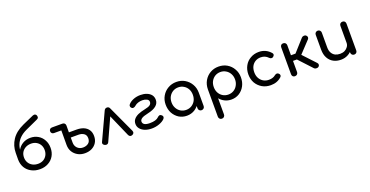

<svg xmlns="http://www.w3.org/2000/svg" viewBox="-35 -1801 5784 3005"><g transform="rotate(-20 2856.5 -298.0)"><path d="M339.8 3.9Q259.8 3.9 198.2 -29.3Q135.7 -61.5 100.6 -120.1Q66.4 -178.7 65.4 -253.9Q81.1 -253.9 114.3 -253.9Q114.3 -330.1 145.5 -387.7Q176.8 -445.3 232.4 -477.5Q288.1 -510.7 360.4 -510.7Q431.6 -510.7 487.3 -477.5Q543 -445.3 574.2 -386.7Q606.4 -330.1 606.4 -253.9Q606.4 -178.7 572.3 -120.1Q538.1 -61.5 477.5 -29.3Q418 3.9 339.8 3.9ZM339.8 -85.9Q389.6 -85.9 427.7 -107.4Q464.8 -128.9 486.3 -167Q507.8 -205.1 507.8 -253.9Q507.8 -302.7 486.3 -340.8Q464.8 -377.9 426.8 -399.4Q389.6 -420.9 339.8 -420.9Q288.1 -420.9 248 -399.4Q208 -377.9 184.6 -339.8Q163.1 -302.7 163.1 -253.9Q163.1 -205.1 185.5 -167Q208 -128.9 248 -107.4Q288.1 -85.9 339.8 -85.9ZM65.4 -253.9Q65.4 -282.2 66.4 -367.2Q67.4 -485.4 131.8 -583Q196.3 -680.7 332 -742.2Q394.5 -769.5 518.6 -825.2Q531.2 -830.1 542 -830.1Q548.8 -830.1 554.7 -827.1Q571.3 -822.3 578.1 -803.7Q585 -785.2 581.1 -769.5Q578.1 -753.9 551.8 -742.2Q484.4 -710.9 348.6 -649.4Q279.3 -617.2 234.4 -573.2Q189.5 -529.3 167 -473.6Q146.5 -419.9 143.6 -357.4Q143.6 -322.3 141.6 -253.9Q123 -253.9 65.4 -253.9Z M1085.9 9.8Q1020.5 9.8 968.8 -18.6Q916 -47.9 885.7 -97.7Q856.4 -148.4 856.4 -210.9Q856.4 -306.6 857.4 -497.1Q859.4 -518.6 873 -533.2Q886.7 -546.9 908.2 -546.9Q930.7 -546.9 945.3 -533.2Q959 -518.6 959 -496.1Q959 -459 958 -383.8Q990.2 -383.8 1086.9 -383.8Q1151.4 -383.8 1201.2 -363.3Q1251 -342.8 1280.3 -300.8Q1309.6 -258.8 1309.6 -195.3Q1309.6 -131.8 1280.3 -85.9Q1251 -40 1200.2 -14.6Q1150.4 9.8 1085.9 9.8ZM1085.9 -85Q1139.6 -85 1175.8 -112.3Q1211.9 -139.6 1211.9 -195.3Q1211.9 -247.1 1175.8 -272.5Q1139.6 -297.9 1086.9 -297.9Q1043.9 -297.9 958 -297.9Q958 -276.4 958 -212.9Q958 -158.2 994.1 -121.1Q1031.2 -85 1085.9 -85ZM735.4 -453.1Q713.9 -453.1 701.2 -465.8Q687.5 -478.5 687.5 -500Q687.5 -521.5 701.2 -534.2Q713.9 -546.9 735.4 -546.9Q793 -546.9 908.2 -546.9Q908.2 -523.4 908.2 -453.1Q864.3 -453.1 735.4 -453.1Z M1649.4 -545.9Q1664.1 -545.9 1676.8 -538.1Q1688.5 -530.3 1695.3 -512.7Q1763.7 -364.3 1901.4 -66.4Q1906.2 -54.7 1906.2 -44.9Q1906.2 -37.1 1903.3 -30.3Q1896.5 -14.6 1879.9 -6.8Q1864.3 0 1852.5 0Q1846.7 0 1841.8 -2Q1825.2 -6.8 1814.5 -27.3Q1752 -168.9 1627 -454.1Q1639.6 -454.1 1677.7 -454.1Q1628.9 -347.7 1483.4 -27.3Q1474.6 -7.8 1457 -2.9Q1439.5 2.9 1418.9 -6.8Q1399.4 -15.6 1391.6 -31.2Q1388.7 -37.1 1388.7 -44.9Q1388.7 -54.7 1394.5 -66.4Q1463.9 -214.8 1601.6 -512.7Q1616.2 -545.9 1649.4 -545.9Z M2200.2 3.9Q2137.7 3.9 2087.9 -15.6Q2038.1 -35.2 2009.8 -70.3Q1981.4 -105.5 1981.4 -150.4Q1981.4 -195.3 2006.8 -226.6Q2032.2 -258.8 2080.1 -281.2Q2129.9 -302.7 2197.3 -316.4Q2265.6 -330.1 2289.1 -349.6Q2313.5 -369.1 2313.5 -400.4Q2313.5 -431.6 2281.2 -447.3Q2249 -462.9 2207 -462.9Q2172.9 -462.9 2137.7 -452.1Q2103.5 -441.4 2080.1 -419.9Q2065.4 -406.2 2047.9 -401.4Q2029.3 -396.5 2018.6 -403.3Q1999 -415 1995.1 -433.6Q1990.2 -453.1 2002.9 -468.8Q2033.2 -505.9 2087.9 -528.3Q2142.6 -550.8 2208 -550.8Q2264.6 -550.8 2310.5 -533.2Q2356.4 -515.6 2383.8 -482.4Q2411.1 -448.2 2411.1 -398.4Q2411.1 -339.8 2364.3 -300.8Q2317.4 -260.7 2221.7 -240.2Q2142.6 -223.6 2112.3 -202.1Q2082 -180.7 2083 -151.4Q2084 -120.1 2113.3 -102.5Q2142.6 -85.9 2200.2 -85.9Q2252 -85.9 2289.1 -96.7Q2325.2 -107.4 2346.7 -128.9Q2360.4 -143.6 2377.9 -149.4Q2396.5 -154.3 2415 -137.7Q2432.6 -124 2432.6 -106.4Q2432.6 -87.9 2417 -72.3Q2384.8 -39.1 2325.2 -17.6Q2266.6 3.9 2200.2 3.9Z M2786.1 3.9Q2712.9 3.9 2654.3 -32.2Q2596.7 -69.3 2562.5 -130.9Q2529.3 -194.3 2529.3 -273.4Q2529.3 -351.6 2566.4 -415Q2602.5 -477.5 2665 -513.7Q2727.5 -550.8 2805.7 -550.8Q2883.8 -550.8 2945.3 -514.6Q3007.8 -477.5 3043.9 -415Q3081.1 -351.6 3081.1 -273.4Q3067.4 -273.4 3042 -273.4Q3042 -194.3 3007.8 -131.8Q2974.6 -69.3 2917 -32.2Q2858.4 3.9 2786.1 3.9ZM2805.7 -85.9Q2856.4 -85.9 2896.5 -110.4Q2936.5 -134.8 2960 -176.8Q2982.4 -219.7 2982.4 -273.4Q2982.4 -327.1 2960 -369.1Q2936.5 -412.1 2896.5 -435.5Q2856.4 -460.9 2805.7 -460.9Q2755.9 -460.9 2714.8 -436.5Q2674.8 -412.1 2650.4 -369.1Q2627.9 -327.1 2627.9 -273.4Q2627.9 -219.7 2651.4 -177.7Q2674.8 -134.8 2714.8 -110.4Q2755.9 -85.9 2805.7 -85.9ZM3029.3 1Q3007.8 1 2993.2 -13.7Q2978.5 -28.3 2978.5 -49.8Q2978.5 -100.6 2978.5 -203.1Q2983.4 -229.5 2998 -308.6Q3018.6 -299.8 3081.1 -273.4Q3081.1 -216.8 3081.1 -49.8Q3081.1 -28.3 3066.4 -13.7Q3051.8 1 3029.3 1Z M3283.2 234.4Q3261.7 234.4 3247.1 219.7Q3232.4 205.1 3232.4 182.6Q3232.4 31.2 3232.4 -273.4Q3233.4 -351.6 3269.5 -415Q3305.7 -477.5 3367.2 -513.7Q3429.7 -550.8 3507.8 -550.8Q3586.9 -550.8 3648.4 -514.6Q3710.9 -477.5 3746.1 -415Q3783.2 -351.6 3783.2 -273.4Q3783.2 -194.3 3750 -131.8Q3716.8 -69.3 3658.2 -32.2Q3600.6 3.9 3527.3 3.9Q3468.8 3.9 3418.9 -20.5Q3369.1 -44.9 3335 -86.9Q3335 2.9 3335 182.6Q3335 205.1 3320.3 219.7Q3306.6 234.4 3283.2 234.4ZM3507.8 -85.9Q3558.6 -85.9 3598.6 -110.4Q3638.7 -134.8 3661.1 -176.8Q3685.5 -219.7 3685.5 -273.4Q3685.5 -327.1 3662.1 -369.1Q3638.7 -412.1 3598.6 -435.5Q3558.6 -460.9 3507.8 -460.9Q3458 -460.9 3417 -436.5Q3377 -412.1 3353.5 -369.1Q3331.1 -327.1 3331.1 -273.4Q3331.1 -219.7 3353.5 -177.7Q3377 -134.8 3417 -110.4Q3458 -85.9 3507.8 -85.9Z M4183.6 3.9Q4103.5 3.9 4041 -32.2Q3978.5 -69.3 3942.4 -130.9Q3907.2 -194.3 3907.2 -273.4Q3907.2 -353.5 3942.4 -417Q3977.5 -480.5 4039.1 -514.6Q4099.6 -550.8 4178.7 -550.8Q4237.3 -550.8 4287.1 -528.3Q4335.9 -505.9 4375 -460.9Q4385.7 -448.2 4385.7 -435.5Q4385.7 -431.6 4384.8 -427.7Q4380.9 -411.1 4362.3 -398.4Q4348.6 -387.7 4332 -391.6Q4314.5 -394.5 4300.8 -409.2Q4252 -460.9 4178.7 -460.9Q4127.9 -460.9 4088.9 -437.5Q4049.8 -414.1 4027.3 -372.1Q4005.9 -330.1 4005.9 -273.4Q4005.9 -218.8 4028.3 -176.8Q4050.8 -134.8 4090.8 -110.4Q4130.9 -85.9 4183.6 -85.9Q4218.8 -85.9 4245.1 -94.7Q4271.5 -102.5 4293.9 -121.1Q4309.6 -133.8 4327.1 -135.7Q4343.8 -136.7 4356.4 -126Q4374 -112.3 4376 -94.7Q4377.9 -77.1 4363.3 -63.5Q4292 3.9 4183.6 3.9Z M4980.5 -11.7Q4967.8 0 4943.4 -1Q4919.9 -1 4907.2 -13.7Q4826.2 -100.6 4664.1 -275.4Q4721.7 -338.9 4893.6 -531.2Q4906.2 -544.9 4929.7 -546.9Q4933.6 -546.9 4936.5 -546.9Q4955.1 -546.9 4965.8 -537.1Q4981.4 -523.4 4983.4 -505.9Q4985.4 -488.3 4972.7 -473.6Q4912.1 -409.2 4791 -280.3Q4838.9 -228.5 4983.4 -74.2Q4996.1 -60.5 4996.1 -43.9Q4996.1 -26.4 4980.5 -11.7ZM4584 1Q4562.5 1 4548.8 -13.7Q4536.1 -28.3 4536.1 -49.8Q4536.1 -198.2 4536.1 -496.1Q4536.1 -518.6 4548.8 -533.2Q4562.5 -546.9 4584 -546.9Q4607.4 -546.9 4622.1 -533.2Q4636.7 -518.6 4636.7 -496.1Q4636.7 -440.4 4636.7 -329.1Q4668 -329.1 4764.6 -329.1Q4764.6 -305.7 4764.6 -235.4Q4732.4 -235.4 4636.7 -235.4Q4636.7 -188.5 4636.7 -49.8Q4636.7 -28.3 4622.1 -13.7Q4607.4 1 4584 1Z M5351.6 4.9Q5282.2 4.9 5227.5 -24.4Q5172.9 -53.7 5141.6 -111.3Q5110.4 -168 5110.4 -251Q5110.4 -333 5110.4 -497.1Q5110.4 -518.6 5125 -533.2Q5139.6 -547.9 5161.1 -547.9Q5183.6 -547.9 5197.3 -533.2Q5211.9 -518.6 5211.9 -497.1Q5211.9 -415 5211.9 -251Q5211.9 -195.3 5233.4 -158.2Q5253.9 -122.1 5290 -103.5Q5326.2 -86.9 5371.1 -86.9Q5414.1 -86.9 5447.3 -103.5Q5481.4 -121.1 5501 -150.4Q5521.5 -178.7 5521.5 -214.8Q5542 -214.8 5584 -214.8Q5584 -153.3 5553.7 -102.5Q5523.4 -52.7 5470.7 -24.4Q5418 4.9 5351.6 4.9ZM5572.3 0Q5549.8 0 5536.1 -14.6Q5521.5 -29.3 5521.5 -50.8Q5521.5 -199.2 5521.5 -497.1Q5521.5 -519.5 5536.1 -534.2Q5549.8 -547.9 5572.3 -547.9Q5595.7 -547.9 5609.4 -534.2Q5623 -519.5 5623 -497.1Q5623 -348.6 5623 -50.8Q5623 -29.3 5609.4 -14.6Q5595.7 0 5572.3 0Z"/></g></svg>

Font: Abed
Style: Bold
Weight: 700
Designer: Johan Aakerlund
Version: Version 3.105